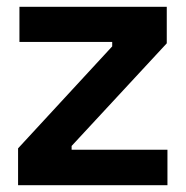

<svg xmlns="http://www.w3.org/2000/svg" viewBox="-20 -543 544 563"><path d="M33 0V-108L309 -407V-420H37V-523H469V-416L190 -115V-104H471V0Z"/></svg>

Font: Bricolage Grotesque 28pt SemiBold
Style: Regular
Weight: 600
Version: Version 1.001;gftools[0.9.33.dev8+g029e19f]